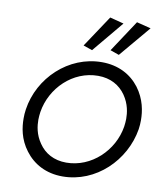

<svg xmlns="http://www.w3.org/2000/svg" viewBox="-104 -1066 974 1158"><g transform="rotate(10 383.5 -487.0)"><path d="M402 -771 561 -962 476 -984 347 -790ZM566 -771 727 -962 640 -984 512 -790ZM71 -350C68 -331 67 -312 67 -294C67 -240 77 -168 128 -101C179 -33 257 10 358 10C563 10 730 -155 762 -350C765 -369 766 -388 766 -406C766 -460 755 -533 704 -601C653 -668 575 -710 474 -710C270 -710 100 -547 71 -350ZM160 -350C184 -500 311 -625 466 -625C542 -625 599 -592 635 -540C671 -488 677 -435 677 -398C677 -382 675 -366 673 -350C649 -201 520 -76 366 -76C290 -76 233 -109 198 -161C162 -212 156 -265 156 -302C156 -318 158 -334 160 -350Z"/></g></svg>

Font: Jost
Style: Italic
Weight: 400
Italic angle: -5°
Version: Version 3.710